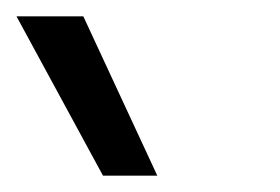

<svg xmlns="http://www.w3.org/2000/svg" viewBox="-20 -825 340 233"><path d="M170.9 -611.8H105L0 -805.2H81.1Z"/></svg>

Font: Sora Light
Style: Regular
Weight: 300
Designer: Jonathan Barnbrook, Julián Moncada
Foundry: Barnbrook Fonts
Version: Version 2.000